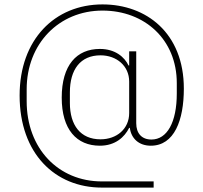

<svg xmlns="http://www.w3.org/2000/svg" viewBox="-20 -730 923 871"><path d="M677 93H442C245 93 101 -56 101 -271V-325C101 -531 247 -682 445 -682C636 -682 782 -551 782 -353V-306C782 -175 738 -97 667 -97C623 -97 598 -125 598 -171V-497H566V-433H563C545 -471 503 -508 433 -508C328 -508 260 -435 260 -287C260 -142 328 -69 433 -69C503 -69 545 -108 566 -150H569C575 -102 610 -69 664 -69C771 -69 814 -185 814 -328C814 -581 643 -710 445 -710C228 -710 69 -550 69 -297C69 -33 230 121 442 121H677ZM436 -98C345 -98 297 -162 297 -263V-311C297 -415 345 -479 436 -479C509 -479 566 -431 566 -360V-217C566 -145 509 -98 436 -98Z"/></svg>

Font: IBM Plex Arabic ExtraLight
Style: Regular
Weight: 200
Designer: Mike Abbink, Paul van der Laan, Pieter van Rosmalen, Wael Morcos, Khajak Apelian
Foundry: Bold Monday
Version: Version 1.0